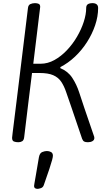

<svg xmlns="http://www.w3.org/2000/svg" viewBox="-20 -892 673 1223"><path d="M97 14Q81 14 69 9.5Q57 5 57 -14Q57 -14 57.5 -19Q58 -24 60.5 -46Q63 -68 69.5 -118.5Q76 -169 87 -259.5Q98 -350 115.5 -492Q133 -634 158 -840Q160 -860 173.5 -866Q187 -872 203 -872Q217 -872 226.5 -867.5Q236 -863 236 -848Q236 -847 234.5 -835Q233 -823 228.5 -787Q224 -751 215.5 -679Q207 -607 192 -486H239Q284 -486 326.5 -509.5Q369 -533 406 -572Q443 -611 470.5 -658Q498 -705 513.5 -753Q529 -801 529 -841Q529 -858 539.5 -865Q550 -872 570 -872Q586 -872 595.5 -864.5Q605 -857 605 -841Q605 -787 586 -731Q567 -675 534 -623.5Q501 -572 457.5 -531Q414 -490 365 -465L364 -458Q413 -438 440.5 -396Q468 -354 484.5 -303Q501 -252 518 -202L580 -21Q581 -18 581 -13Q581 0 569 7Q557 14 540 14Q524 14 516 9.5Q508 5 503 -8L433 -214Q415 -265 401.5 -305Q388 -345 369.5 -372Q351 -399 319 -413Q287 -427 232 -427H184Q174 -347 161.5 -245.5Q149 -144 134 -18Q132 1 121.5 7.5Q111 14 97 14ZM220 311Q197 311 197 293Q197 291 199 278Q201 265 208 226.5Q215 188 228 109Q233 83 249 76.5Q265 70 279 70Q293 70 305 76.5Q317 83 317 100Q317 108 312 127Q307 146 294.5 184Q282 222 259 287Q254 302 240 306.5Q226 311 220 311Z"/></svg>

Font: Kite One
Style: Regular
Weight: 400
Designer: Eduardo Rodriguez Tunni
Foundry: Eduardo Rodriguez Tunni
Version: Version 1.002; ttfautohint (v1.8.4.7-5d5b);gftools[0.9.23]